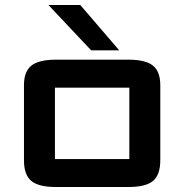

<svg xmlns="http://www.w3.org/2000/svg" viewBox="-20 -744 738 769"><path d="M76 -102V-403Q76 -457.5 105.8 -481.2Q135.5 -505 204 -505H494Q563 -505 592.5 -481.2Q622 -457.5 622 -403V-102Q622 -44 593 -19.5Q564 5 494 5H204Q134.5 5 105.2 -19.5Q76 -44 76 -102ZM200 -107Q200 -107 200 -107Q200 -107 200 -107H498Q498 -107 498 -107Q498 -107 498 -107V-393Q498 -393 498 -393Q498 -393 498 -393H200Q200 -393 200 -393Q200 -393 200 -393ZM457.5 -542.5H345L174 -724H301.5Z"/></svg>

Font: Science Gothic
Style: Regular
Weight: 400
Designer: Thomas Phinney, Vassil Kateliev, Brandon Buerkle
Foundry: Font Detective LLC
Version: Version 1.018